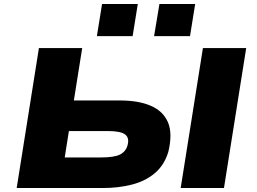

<svg xmlns="http://www.w3.org/2000/svg" viewBox="-20 -947 1292 967"><path d="M64 0 176 -705H394L352 -441H585Q677 -441 739 -414.5Q801 -388 825.5 -332Q850 -276 828 -183Q808 -116 760.5 -75.5Q713 -35 645 -17.5Q577 0 498 0ZM306 -154H487Q555 -154 584 -168.5Q613 -183 622 -214Q633 -252 610.5 -269.5Q588 -287 523 -287H327ZM890 0 1002 -705H1220L1108 0ZM756 -765 783 -927H963L937 -765ZM468 -765 494 -927H674L648 -765Z"/></svg>

Font: Nunito Sans 7pt Expanded Black
Style: Italic
Weight: 900
Width: 7
Italic angle: -9°
Designer: Vernon Adams
Foundry: Vernon Adams
Version: Version 3.101;gftools[0.9.27]